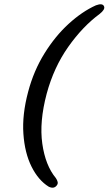

<svg xmlns="http://www.w3.org/2000/svg" viewBox="-20 -756 509 901"><path d="M112 -325Q138 -423.5 188.5 -505Q239 -586.5 302.2 -644.2Q365.5 -702 430 -731Q462 -743 468.5 -725.5Q474 -711.5 447.5 -690.5Q368 -632 300.2 -536Q232.5 -440 199 -316Q164 -184 178.5 -81.8Q193 20.5 242 79.5Q248.5 89 250.5 97.8Q252.5 106.5 246.5 114Q233 132 208.5 120Q160 90 128 26Q96 -38 89.8 -128Q83.5 -218 112 -325Z"/></svg>

Font: Fraunces 72pt SuperSoft
Style: Italic
Weight: 400
Italic angle: -16°
Version: Version 1.000;[b76b70a41]